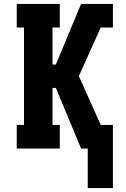

<svg xmlns="http://www.w3.org/2000/svg" viewBox="-20 -755 640 976"><path d="M554 201H426V0H392L264 -308H247V-120H284V0H65V-120H102V-615H65V-735H284V-615H247V-427H264L392 -735H554V-615H492L381 -368L492 -120H554Z"/></svg>

Font: Iosevka Etoile Heavy
Style: Regular
Weight: 900
Designer: Belleve Invis
Foundry: Belleve Invis
Version: Version 22.1.2; ttfautohint (v1.8.4)